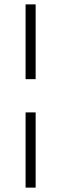

<svg xmlns="http://www.w3.org/2000/svg" viewBox="-20 -627 280 878"><path d="M97 -113H143V231H97ZM97 -607H143V-265H97Z"/></svg>

Font: Gamine
Style: Bold
Weight: 700
Designer: Tapiwanashe Sebastian Garikayi
Version: Version 1.000